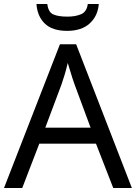

<svg xmlns="http://www.w3.org/2000/svg" viewBox="-20 -938 679 958"><path d="M545 0 459 -221H176L91 0H0L279 -717H360L638 0ZM352 -517Q349 -525 342 -546Q335 -567 328.5 -589.5Q322 -612 318 -624Q311 -593 302 -563.5Q293 -534 287 -517L206 -301H432ZM473 -918Q468 -858 427.5 -821Q387 -784 315 -784Q241 -784 203.5 -820.5Q166 -857 162 -918H216Q221 -877 246 -866Q271 -855 317 -855Q356 -855 384.5 -867Q413 -879 418 -918Z"/></svg>

Font: Noto Sans Palmyrene
Style: Regular
Weight: 400
Designer: Monotype Design Team
Foundry: Monotype Imaging Inc.
Version: Version 2.001; ttfautohint (v1.8.4.7-5d5b)